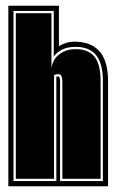

<svg xmlns="http://www.w3.org/2000/svg" viewBox="-20 -649 403 668"><path d="M9 -1V-629H185V-488Q195 -495 209.5 -499.5Q224 -504 240 -504Q296 -504 326 -470.5Q356 -437 356 -366V-1ZM27 -19H176V-382Q178 -383 183 -383Q189 -383 189 -365V-19H338V-366Q338 -428 314.5 -457Q291 -486 243 -486Q216 -486 197 -477Q178 -468 167 -452V-611H27ZM35 -27V-603H159V-412Q164 -444 187.5 -461Q211 -478 243 -478Q287 -478 308.5 -452Q330 -426 330 -366V-27H197V-365Q197 -391 183 -391Q174 -391 168 -388V-27Z"/></svg>

Font: Alumni Sans Collegiate One
Style: Regular
Weight: 400
Designer: Robert E. Leuschke
Foundry: Robert E. Leuschke
Version: Version 1.100